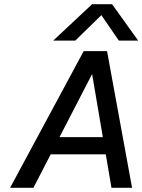

<svg xmlns="http://www.w3.org/2000/svg" viewBox="-20 -893 677 913"><path d="M418 -873H513L637 -700H545L462 -821L338 -700H233ZM608 0H510L483 -159H221L139 0H28L378 -650H489ZM418 -541 263 -241H469Z"/></svg>

Font: Overused Grotesk Medium
Style: Italic
Weight: 500
Italic angle: -10°
Version: Version 0.003